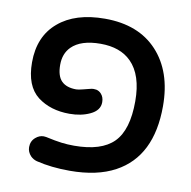

<svg xmlns="http://www.w3.org/2000/svg" viewBox="-72 -666 757 759"><g transform="rotate(10 306.5 -286.0)"><path d="M82 -42Q82 -66.4 99.6 -81.1Q114.3 -93.8 131.8 -93.8Q137.7 -93.8 141.6 -92.8Q181.6 -84 205.6 -81.1Q229.5 -78.1 255.9 -78.1Q365.2 -78.1 414.6 -127.9Q463.9 -177.7 463.9 -293Q463.9 -398.4 413.1 -449.2Q369.1 -493.2 290 -493.2Q210.9 -493.2 173.8 -456.1Q146.5 -428.7 146.5 -383.8Q146.5 -338.9 166.5 -318.8Q186.5 -298.8 225.6 -298.8Q234.4 -298.8 252.9 -303.7Q271.5 -308.6 276.4 -309.6Q287.1 -312.5 293 -312.5Q298.8 -312.5 304.7 -311.5Q316.4 -308.6 324.2 -299.8Q335.9 -287.1 335.9 -266.6Q335.9 -233.4 297.9 -215.8Q262.7 -199.2 215.8 -199.2Q139.6 -199.2 87.9 -238.3Q35.2 -279.3 35.2 -374Q35.2 -478.5 103.5 -536.1Q170.9 -593.8 290 -593.8Q424.8 -593.8 500 -512.7Q575.2 -431.6 575.2 -293Q575.2 -90.8 437.5 -16.6Q365.2 22.5 255.9 22.5Q181.6 22.5 122.1 7.8Q107.4 3.9 96.7 -6.8Q82 -22.5 82 -42Z"/></g></svg>

Font: FakePearl
Style: SemiBold
Weight: 400
Version: Version 1.2